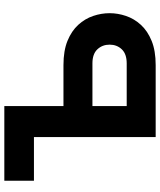

<svg xmlns="http://www.w3.org/2000/svg" viewBox="54 -794 740 888"><g transform="rotate(-90 424.0 -350.0)"><path d="M234 0V-563H32V-700H377.5V-426.5H567Q633.5 -426.5 679.2 -407.8Q725 -389 753.2 -358Q781.5 -327 794.2 -289.2Q807 -251.5 807 -213Q807 -175 794.2 -137.2Q781.5 -99.5 753.2 -68.5Q725 -37.5 679.2 -18.8Q633.5 0 567 0ZM377.5 -134H575Q618.5 -134 640 -156.8Q661.5 -179.5 661.5 -213Q661.5 -246.5 640 -269.5Q618.5 -292.5 575 -292.5H377.5Z"/></g></svg>

Font: Overpass ExtraBold
Style: Regular
Weight: 800
Designer: Delve Withrington, Dave Bailey, Thomas Jockin
Foundry: Delve Fonts LLC
Version: Version 4.000; ttfautohint (v1.8.3)